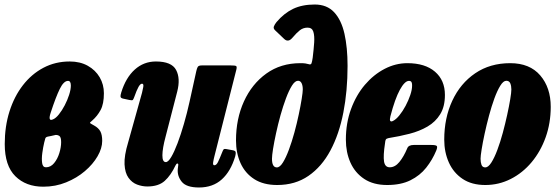

<svg xmlns="http://www.w3.org/2000/svg" viewBox="-20 -810 2467 851"><path d="M1 -171.5Q1 -249.5 22 -316Q43 -382.5 81.5 -432.2Q120 -482 172.8 -509.8Q225.5 -537.5 289 -537.5Q335 -537.5 369 -518.5Q403 -499.5 421.8 -467.5Q440.5 -435.5 440.5 -396.5Q440.5 -349.5 426 -322.5Q411.5 -295.5 388.5 -275.5Q377.5 -266.5 378.8 -264.8Q380 -263 397.5 -253.5Q416.5 -243 424.8 -227.8Q433 -212.5 433 -185.5Q433 -153 412.5 -117.5Q392 -82 356.2 -51.5Q320.5 -21 273.2 -1.8Q226 17.5 172 17.5Q95 17.5 48 -29Q1 -75.5 1 -171.5ZM215 -281Q227.5 -286 241.2 -303.2Q255 -320.5 267 -343.5Q279 -366.5 286.5 -390Q294 -413.5 294 -431Q294 -451.5 281.5 -451.5Q262.5 -451.5 245 -416Q227.5 -380.5 204.5 -310Q191.5 -270 215 -281ZM220.5 -210.5Q213 -208.5 206 -207.2Q199 -206 192 -204.5Q183 -202.5 181 -197Q179 -191.5 176 -178.5Q171 -157.5 167.5 -131.8Q164 -106 166.8 -87.2Q169.5 -68.5 183.5 -68.5Q204.5 -68.5 219.8 -87Q235 -105.5 243 -131.5Q251 -157.5 251 -180Q251 -202 243 -207.5Q232 -214.5 220.5 -210.5Z M517.5 -400.5Q537.5 -465.5 577.2 -501.5Q617 -537.5 671 -537.5Q740.5 -537.5 760.5 -500Q780.5 -462.5 765.5 -404L714 -204.5Q700 -152.5 699.8 -122Q699.5 -91.5 715 -91.5Q725.5 -91.5 739 -114.2Q752.5 -137 767 -175.2Q781.5 -213.5 795.2 -261Q809 -308.5 820 -358.5L850 -494.5Q852.5 -506 856.2 -513Q860 -520 874 -520H1003.5Q1021.5 -520 1026.2 -517.5Q1031 -515 1027.5 -501L930.5 -118Q927 -105 924.8 -91.2Q922.5 -77.5 930 -77.5Q939 -77.5 946 -91.5Q953 -105.5 964.5 -134.5Q968 -144 971 -147.8Q974 -151.5 987.5 -148.5L1012 -144Q1023 -142 1024.5 -136Q1026 -130 1022.5 -117Q1003 -51 963.2 -15Q923.5 21 862 21Q806 21 785.5 -4.5Q765 -30 768 -61L770 -77.5Q771 -85 766.5 -85.2Q762 -85.5 758 -77Q737.5 -33 710 -8.2Q682.5 16.5 633 16.5Q610 16.5 587.5 8Q565 -0.5 549.5 -22Q534 -43.5 532 -81.5Q530 -119.5 548 -179L609.5 -399Q612.5 -410 615 -424.5Q617.5 -439 609.5 -439Q602 -439 594 -425Q586 -411 574.5 -378.5Q571.5 -370.5 568.8 -367.2Q566 -364 553 -367L525 -373Q515 -375.5 514.2 -381.5Q513.5 -387.5 517.5 -400.5Z M1026 -187.5Q1026 -283 1061.2 -360.5Q1096.5 -438 1160.5 -484Q1224.5 -530 1311.5 -530Q1325 -530 1333.5 -528.8Q1342 -527.5 1348.5 -525.5Q1358 -522 1360.8 -529.8Q1363.5 -537.5 1366 -554.5Q1370.5 -591 1372.5 -621.2Q1374.5 -651.5 1368.8 -669.5Q1363 -687.5 1343.5 -687.5Q1324 -687.5 1309.2 -676Q1294.5 -664.5 1275.5 -642Q1257.5 -621 1240 -637L1199.5 -675.5Q1190.5 -684 1194 -693Q1197.5 -702 1205.5 -712Q1239 -751.5 1279.2 -770.8Q1319.5 -790 1375 -790Q1429 -790 1461 -755.8Q1493 -721.5 1506.8 -660.2Q1520.5 -599 1520.5 -518Q1520.5 -407 1501.8 -311Q1483 -215 1444.5 -143Q1406 -71 1347.2 -30.5Q1288.5 10 1208.5 10Q1147.5 10 1107 -16Q1066.5 -42 1046.2 -86.8Q1026 -131.5 1026 -187.5ZM1185.5 -106.5Q1185.5 -68 1207 -68Q1220.5 -68 1234 -89.8Q1247.5 -111.5 1260.5 -146.5Q1273.5 -181.5 1284.8 -222.5Q1296 -263.5 1304.2 -302.8Q1312.5 -342 1317.2 -371.8Q1322 -401.5 1322 -413.5Q1322 -430.5 1316.8 -441.2Q1311.5 -452 1301 -452Q1287.5 -452 1274 -430.5Q1260.5 -409 1247.5 -374.2Q1234.5 -339.5 1223.2 -299Q1212 -258.5 1203.5 -219.2Q1195 -180 1190.2 -150Q1185.5 -120 1185.5 -106.5Z M1513 -191Q1513 -264.5 1535.8 -326.5Q1558.5 -388.5 1597.2 -434Q1636 -479.5 1684.8 -504.8Q1733.5 -530 1785.5 -530Q1864 -530 1908 -492.2Q1952 -454.5 1952 -389Q1952 -337.5 1931.2 -303.8Q1910.5 -270 1875 -249.2Q1839.5 -228.5 1794.8 -217Q1750 -205.5 1702.5 -198Q1693 -196 1690.2 -191.8Q1687.5 -187.5 1686.5 -175Q1678 -119.5 1682.2 -94Q1686.5 -68.5 1707.5 -68.5Q1731 -68.5 1750.2 -92Q1769.5 -115.5 1785 -152.5Q1790.5 -167.5 1814 -167.5H1891Q1911.5 -167.5 1915.8 -163Q1920 -158.5 1913.5 -142.5Q1896.5 -101.5 1869 -66.8Q1841.5 -32 1799.2 -11Q1757 10 1696 10Q1635 10 1594.2 -17Q1553.5 -44 1533.2 -89.5Q1513 -135 1513 -191ZM1721 -273.5Q1735.5 -280.5 1750.2 -298.8Q1765 -317 1777.8 -341Q1790.5 -365 1798.5 -388.8Q1806.5 -412.5 1806.5 -430Q1807 -439.5 1804.2 -445.5Q1801.5 -451.5 1792.5 -451.5Q1774 -451.5 1752.2 -411.8Q1730.5 -372 1710.5 -295Q1703 -265.5 1721 -273.5Z M1949 -191Q1949 -287 1984.8 -363.8Q2020.5 -440.5 2086.2 -485.2Q2152 -530 2241.5 -530Q2328 -530 2374.5 -475.8Q2421 -421.5 2421 -336.5Q2421 -264.5 2398.5 -201.5Q2376 -138.5 2336.2 -91Q2296.5 -43.5 2243.8 -16.8Q2191 10 2131 10Q2071 10 2030.5 -17Q1990 -44 1969.5 -89.8Q1949 -135.5 1949 -191ZM2110 -106.5Q2110 -90.5 2114.2 -79.2Q2118.5 -68 2131 -68Q2144 -68 2157.8 -89.5Q2171.5 -111 2184.5 -145.8Q2197.5 -180.5 2208.5 -221.2Q2219.5 -262 2228 -301Q2236.5 -340 2241.5 -370.2Q2246.5 -400.5 2246.5 -413.5Q2246.5 -429 2241.8 -440.5Q2237 -452 2224 -452Q2211 -452 2197.5 -430.2Q2184 -408.5 2171.2 -373.5Q2158.5 -338.5 2147.5 -297.5Q2136.5 -256.5 2128 -217.2Q2119.5 -178 2114.8 -148.2Q2110 -118.5 2110 -106.5Z"/></svg>

Font: Besley* Condensed Heavy
Style: Italic
Weight: 800
Width: 3
Italic angle: -13°
Designer: Owen Earl
Foundry: indestructible type*
Version: Version 3.000; ttfautohint (v1.8.3)